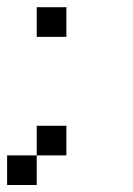

<svg xmlns="http://www.w3.org/2000/svg" viewBox="-20 -687 373 540"><path d="M0 -166.7V-250H83.3V-166.7ZM83.3 -250V-333.3H166.7V-250ZM83.3 -583.3V-666.7H166.7V-583.3Z"/></svg>

Font: Galmuri11 Condensed
Style: Regular
Weight: 400
Width: 3
Designer: Lee Minseo (quiple)
Version: Version 2.399;hotconv 1.1.1;makeotfexe 2.6.0 DEVELOPMENT